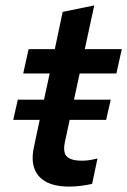

<svg xmlns="http://www.w3.org/2000/svg" viewBox="-20 -683 471 711"><path d="M106 -140 127 -239H29L46 -314H143L164 -411H66L86 -501H183L212 -639L329 -663L294 -501H431L411 -411H275L254 -314H390L373 -239H238L221 -160Q212 -121 226.5 -104.5Q241 -88 284 -88Q296 -88 307.5 -89.5Q319 -91 341 -96L321 -2Q303 2 280.5 5Q258 8 236 8Q158 8 124 -30.5Q90 -69 106 -140Z"/></svg>

Font: Red Hat Text Medium
Style: Italic
Weight: 500
Italic angle: -12°
Designer: Pentagram / MCKL
Foundry: Pentagram / MCKL
Version: Version 1.003; Red Hat Text Medium Italic